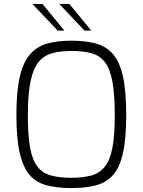

<svg xmlns="http://www.w3.org/2000/svg" viewBox="-20 -946 722 972"><path d="M341 6Q272 6 219.5 -7Q167 -20 132.5 -57.5Q98 -95 80.5 -169Q63 -243 63 -363Q63 -484 80.5 -558.5Q98 -633 133.5 -672.5Q169 -712 221 -726Q273 -740 341 -740Q412 -740 464.5 -726Q517 -712 551.5 -672.5Q586 -633 602.5 -558.5Q619 -484 619 -363Q619 -243 602 -169Q585 -95 550 -57.5Q515 -20 463 -7Q411 6 341 6ZM341 -46Q400 -46 442 -57.5Q484 -69 510.5 -102Q537 -135 549 -197.5Q561 -260 561 -363Q561 -471 548.5 -536Q536 -601 509.5 -633.5Q483 -666 441.5 -677Q400 -688 341 -688Q287 -688 245.5 -677Q204 -666 176.5 -633.5Q149 -601 135 -536Q121 -471 121 -363Q121 -260 132.5 -197.5Q144 -135 170 -102Q196 -69 238 -57.5Q280 -46 341 -46ZM408 -791 280 -926H331L442 -791ZM272 -791 144 -926H195L306 -791Z"/></svg>

Font: Exo Thin Light
Style: Regular
Weight: 300
Version: Version 2.000